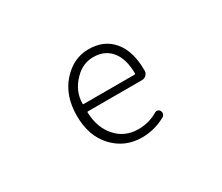

<svg xmlns="http://www.w3.org/2000/svg" viewBox="-100 -787 1201 1040"><g transform="rotate(-30 500.0 -267.0)"><path d="M535.2 12.7Q429.7 12.7 358.4 -63Q287.1 -138.7 287.1 -265.6Q287.1 -390.6 356.9 -468.8Q426.8 -546.9 521.5 -546.9Q618.2 -546.9 672.9 -481.4Q727.5 -416 727.5 -298.8Q727.5 -294.9 727.5 -292Q726.6 -277.3 715.8 -267.1Q705.1 -256.8 689.5 -256.8H350.6Q346.7 -256.8 346.7 -252.9Q349.6 -156.2 403.3 -96.2Q457 -36.1 541 -36.1Q606.4 -36.1 663.1 -69.3Q670.9 -74.2 680.7 -71.8Q690.4 -69.3 694.3 -60.5Q699.2 -51.8 696.3 -41.5Q693.4 -31.2 684.6 -26.4Q614.3 12.7 535.2 12.7ZM346.7 -306.6Q346.7 -302.7 350.6 -302.7H669.9Q674.8 -302.7 674.8 -307.6Q674.8 -307.6 674.8 -307.6Q673.8 -400.4 633.3 -448.7Q592.8 -497.1 522.5 -497.1Q456.1 -497.1 406.2 -445.3Q346.7 -384.8 346.7 -306.6Z"/></g></svg>

Font: Gen Jyuu Gothic L Monospace Light
Style: Regular
Weight: 300
Designer: [Source Han Sans]
Ryoko NISHIZUKA  (kana & ideographs); Paul D. Hunt (Latin, Greek & Cyrillic); Wenlong ZHANG  (bopomofo
Version: Version 1.002.20150607